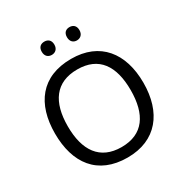

<svg xmlns="http://www.w3.org/2000/svg" viewBox="-205 -1069 1190 1240"><g transform="rotate(-30 390.5 -449.0)"><path d="M251 -859C251 -825 272 -809 298 -809C323 -809 345 -825 345 -859C345 -894 323 -908 298 -908C272 -908 251 -894 251 -859ZM439 -859C439 -825 460 -809 485 -809C510 -809 532 -825 532 -859C532 -894 510 -908 485 -908C460 -908 439 -894 439 -859ZM720 -358C720 -580 606 -725 392 -725C168 -725 61 -578 61 -359C61 -138 168 10 391 10C606 10 720 -137 720 -358ZM156 -358C156 -538 230 -646 392 -646C553 -646 625 -538 625 -358C625 -178 553 -68 391 -68C230 -68 156 -178 156 -358Z"/></g></svg>

Font: Noto Sans Gurmukhi UI
Style: Regular
Weight: 400
Designer: Jelle Bosma - Monotype Design Team
Foundry: Monotype Imaging Inc.
Version: Version 2.004